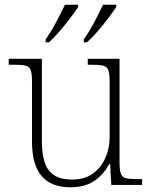

<svg xmlns="http://www.w3.org/2000/svg" viewBox="-20 -786 645 816"><path d="M279 10Q198 10 157 -37.5Q116 -85 116 -184V-439Q116 -473 110.5 -488Q105 -503 88.5 -507Q72 -511 38 -511H17V-536H158V-183Q158 -137 168.5 -100.5Q179 -64 207 -43.5Q235 -23 287 -23Q340 -23 375 -48.5Q410 -74 428 -115Q446 -156 446 -205V-438Q446 -472 440.5 -487.5Q435 -503 418.5 -507Q402 -511 368 -511H353V-536H488V-97Q488 -64 493.5 -48.5Q499 -33 514 -29Q529 -25 558 -25H584V0H453L448 -89H444Q422 -46 382 -18Q342 10 279 10ZM336 -619Q358 -649 380 -690.5Q402 -732 418 -766H474V-756Q463 -739 441.5 -710.5Q420 -682 395.5 -653.5Q371 -625 349 -606H336ZM174 -619Q196 -649 218 -690.5Q240 -732 256 -766H312V-756Q301 -739 279.5 -710.5Q258 -682 233.5 -653.5Q209 -625 188 -606H174Z"/></svg>

Font: Noto Serif Khmer ExtraLight
Style: Regular
Weight: 250
Version: Version 2.003